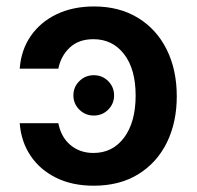

<svg xmlns="http://www.w3.org/2000/svg" viewBox="-20 -573 620 604"><path d="M274.9 11.2Q206.5 11.2 155.8 -14.2Q105 -39.6 75.7 -83.7Q46.4 -127.9 42 -185.5H163.6Q171.9 -141.6 201.7 -116.7Q231.4 -91.8 273.9 -91.8Q334.5 -91.8 370.6 -140.4Q406.7 -189 406.7 -272.5Q406.7 -355.5 370.4 -402.6Q334 -449.7 273.9 -449.7Q227.1 -449.7 199 -422.9Q170.9 -396 163.6 -356.9H42Q46.4 -416 76.9 -460Q107.4 -503.9 158.4 -528.3Q209.5 -552.7 275.9 -552.7Q355.5 -552.7 414.1 -516.8Q472.7 -481 504.4 -417.2Q536.1 -353.5 536.1 -270Q536.1 -188 504.9 -124.5Q473.6 -61 415 -24.9Q356.4 11.2 274.9 11.2ZM274.9 -209.5Q248.5 -209.5 229.7 -228Q210.9 -246.6 210.9 -272.9Q210.9 -299.3 229.7 -317.9Q248.5 -336.4 274.9 -336.4Q301.8 -336.4 320.3 -317.9Q338.9 -299.3 338.9 -272.9Q338.9 -246.6 320.3 -228Q301.8 -209.5 274.9 -209.5Z"/></svg>

Font: Inter-SemiBold
Style: Regular
Weight: 600
Designer: Rasmus Andersson
Foundry: rsms
Version: Version 4.000;git-a52131595